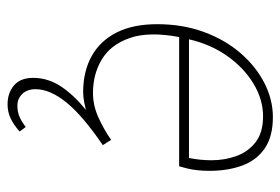

<svg xmlns="http://www.w3.org/2000/svg" viewBox="-137 -393 742 508"><g transform="rotate(90 234.0 -139.0)"><path d="M256 212Q226 212 206 195Q186 178 186 144Q186 103 211.5 66.5Q237 30 282 -4L280 2Q267 6 251.5 9Q236 12 224 12Q169 12 128.5 -10.5Q88 -33 66 -76.5Q44 -120 44 -184Q44 -252 65 -308.5Q86 -365 121.5 -405.5Q157 -446 200.5 -468Q244 -490 290 -490Q341 -490 372.5 -468.5Q404 -447 418 -409Q432 -371 432 -322Q432 -306 430.5 -291.5Q429 -277 426 -264.5Q423 -252 420 -242H78Q63 -162 80.5 -111.5Q98 -61 137 -37.5Q176 -14 226 -14Q259 -14 291 -28.5Q323 -43 350 -62L364 -40Q285 14 250.5 57Q216 100 216 138Q216 160 228.5 173Q241 186 260 186Q275 186 287.5 181Q300 176 316 164L328 180Q310 196 293 204Q276 212 256 212ZM84 -268H398Q401 -283 402.5 -297.5Q404 -312 404 -328Q404 -362 393 -393Q382 -424 356.5 -444Q331 -464 288 -464Q243 -464 201 -438.5Q159 -413 128 -369Q97 -325 84 -268Z"/></g></svg>

Font: Source Sans Variable
Style: Italic
Weight: 200
Italic angle: -11°
Designer: Paul D. Hunt
Foundry: Adobe Systems Incorporated
Version: Version 3.006;hotconv 1.0.111;makeotfexe 2.5.65597